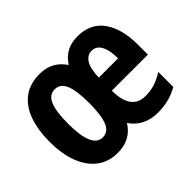

<svg xmlns="http://www.w3.org/2000/svg" viewBox="-121 -763 979 979"><g transform="rotate(-45 369.0 -273.5)"><path d="M517 -556Q610 -556 657.5 -489Q705 -422 705 -309V-236H445Q445 -95 548 -95Q583 -95 614 -104.5Q645 -114 680 -136V-28Q616 10 533 10Q434 10 383 -65Q337 10 243 10Q175 10 129 -26.5Q83 -63 59.5 -127Q36 -191 36 -275Q36 -360 58.5 -423.5Q81 -487 127.5 -522Q174 -557 245 -557Q334 -557 382 -484Q405 -520 438 -538Q471 -556 517 -556ZM516 -453Q485 -453 466 -424Q447 -395 445 -330H584Q584 -389 566.5 -421Q549 -453 516 -453ZM244 -447Q204 -447 186 -404.5Q168 -362 168 -273Q168 -100 244 -100Q285 -100 302 -143.5Q319 -187 319 -275Q319 -361 301.5 -404Q284 -447 244 -447Z"/></g></svg>

Font: Noto Sans Armenian ExtraCondensed
Style: Bold
Weight: 700
Width: 2
Designer: Monotype Design Team
Foundry: Monotype Imaging Inc.
Version: Version 2.008; ttfautohint (v1.8.4.7-5d5b)